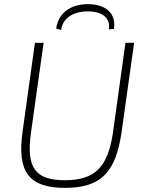

<svg xmlns="http://www.w3.org/2000/svg" viewBox="-20 -897 706 929"><path d="M276 -752C283 -809 334 -842 405 -842C474 -842 515 -811 507 -755L531 -757C543 -830 494 -877 405 -877C320 -877 261 -832 252 -759ZM629 -690H587L527 -259C503 -88 439 -25 294 -25C150 -25 106 -85 130 -256L191 -690H149L89 -259C62 -64 120 12 295 12C467 12 540 -62 568 -256Z"/></svg>

Font: Exo 2 Extra Light
Style: Italic
Weight: 250
Italic angle: -8°
Designer: Natanael Gama
Version: Version 1.001;PS 001.001;hotconv 1.0.88;makeotf.lib2.5.64775